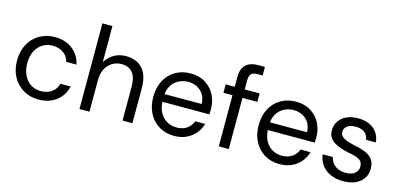

<svg xmlns="http://www.w3.org/2000/svg" viewBox="-66 -1133 3234 1559"><g transform="rotate(15 1550.5 -354.0)"><path d="M297 12Q226 12 169.5 -21Q113 -54 80.5 -113Q48 -172 48 -250Q48 -329 80.5 -388Q113 -447 169.5 -480Q226 -513 297 -513Q387 -513 446.5 -466.5Q506 -420 523 -342H437Q426 -389 387 -415Q348 -441 296 -441Q254 -441 217 -419.5Q180 -398 157 -355.5Q134 -313 134 -250Q134 -204 147.5 -168Q161 -132 183.5 -107.5Q206 -83 235.5 -71Q265 -59 296 -59Q331 -59 360 -70.5Q389 -82 409.5 -104.5Q430 -127 437 -158H523Q507 -82 446.5 -35Q386 12 297 12Z M640 0V-720H724V-416Q749 -461 794.5 -487Q840 -513 895 -513Q952 -513 995 -489.5Q1038 -466 1061.5 -418Q1085 -370 1085 -296V0H1002V-287Q1002 -363 970 -402Q938 -441 877 -441Q834 -441 799 -420Q764 -399 744 -359.5Q724 -320 724 -263V0Z M1437 12Q1366 12 1311 -20.5Q1256 -53 1224.5 -112.5Q1193 -172 1193 -250Q1193 -330 1224 -388.5Q1255 -447 1310.5 -480Q1366 -513 1439 -513Q1512 -513 1564 -480Q1616 -447 1643.5 -394Q1671 -341 1671 -278Q1671 -268 1671 -256.5Q1671 -245 1670 -231H1256V-296H1588Q1585 -365 1542.5 -403.5Q1500 -442 1437 -442Q1394 -442 1357 -422.5Q1320 -403 1297.5 -366Q1275 -329 1275 -273V-245Q1275 -184 1298 -142Q1321 -100 1358 -79.5Q1395 -59 1437 -59Q1489 -59 1523.5 -82.5Q1558 -106 1574 -147H1657Q1644 -101 1614 -65.5Q1584 -30 1539.5 -9Q1495 12 1437 12Z M1811 0V-582Q1811 -630 1827 -660.5Q1843 -691 1874.5 -705.5Q1906 -720 1952 -720H2006V-648H1965Q1928 -648 1911.5 -633Q1895 -618 1895 -580V0ZM1735 -430V-501H2020V-430Z M2323 12Q2252 12 2197 -20.5Q2142 -53 2110.5 -112.5Q2079 -172 2079 -250Q2079 -330 2110 -388.5Q2141 -447 2196.5 -480Q2252 -513 2325 -513Q2398 -513 2450 -480Q2502 -447 2529.5 -394Q2557 -341 2557 -278Q2557 -268 2557 -256.5Q2557 -245 2556 -231H2142V-296H2474Q2471 -365 2428.5 -403.5Q2386 -442 2323 -442Q2280 -442 2243 -422.5Q2206 -403 2183.5 -366Q2161 -329 2161 -273V-245Q2161 -184 2184 -142Q2207 -100 2244 -79.5Q2281 -59 2323 -59Q2375 -59 2409.5 -82.5Q2444 -106 2460 -147H2543Q2530 -101 2500 -65.5Q2470 -30 2425.5 -9Q2381 12 2323 12Z M2859 12Q2798 12 2751.5 -8.5Q2705 -29 2677 -67Q2649 -105 2642 -156H2728Q2734 -129 2750 -107Q2766 -85 2794 -72Q2822 -59 2860 -59Q2896 -59 2918.5 -69.5Q2941 -80 2952.5 -97.5Q2964 -115 2964 -136Q2964 -167 2949.5 -183Q2935 -199 2907 -208Q2879 -217 2840 -224Q2808 -230 2776.5 -240.5Q2745 -251 2719.5 -266.5Q2694 -282 2679 -306Q2664 -330 2664 -365Q2664 -408 2686.5 -441.5Q2709 -475 2749.5 -494Q2790 -513 2846 -513Q2926 -513 2976 -474Q3026 -435 3035 -361H2952Q2947 -399 2919.5 -420.5Q2892 -442 2845 -442Q2798 -442 2773.5 -423Q2749 -404 2749 -373Q2749 -353 2763 -338Q2777 -323 2803.5 -312.5Q2830 -302 2868 -294Q2917 -285 2958 -270Q2999 -255 3024.5 -226Q3050 -197 3050 -143Q3051 -97 3027 -62Q3003 -27 2960.5 -7.5Q2918 12 2859 12Z"/></g></svg>

Font: DVN - DM Sans
Style: Regular
Weight: 400
Designer: Colophon Foundry, Jonny Pinhorn
Foundry: Colophon Foundry
Version: Version 4.004;gftools[0.9.30]